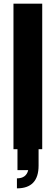

<svg xmlns="http://www.w3.org/2000/svg" viewBox="-20 -820 306 1055"><path d="M212 0H54V-800H212ZM73 215V160Q124 160 135 115H76V-2H192V90Q192 215 73 215Z"/></svg>

Font: Tanohe Sans
Style: Bold
Weight: 700
Designer: Village Type and Design LLC & Cristiano Sobral
Foundry: Cooper Hewitt Smithsonian Design Museum
Version: Version 1.00;September 29, 2021;FontCreator 13.0.0.2655 64-b